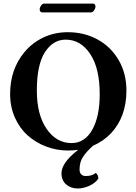

<svg xmlns="http://www.w3.org/2000/svg" viewBox="-20 -840 770 1084"><path d="M493.2 -770H219.2Q204.1 -770 204.1 -788.1Q204.1 -797.9 211.9 -808.8Q219.7 -819.8 229 -819.8H504.9Q511.7 -819.8 515.4 -814.7Q519 -809.6 519 -803.2Q519 -792.5 511.2 -781.2Q503.4 -770 493.2 -770ZM535.2 168.9Q516.6 194.8 483.4 209.5Q450.2 224.1 418.9 224.1Q379.9 224.1 353.5 201.2Q327.1 178.2 327.1 138.2Q327.1 78.6 421.4 5.9Q396.5 9.8 363.8 9.8Q299.8 9.8 241 -12.5Q182.1 -34.7 136.7 -75Q91.3 -115.2 64.2 -176Q37.1 -236.8 37.1 -309.1Q37.1 -448.7 118.2 -545.9Q162.6 -599.1 225.6 -628.7Q288.6 -658.2 362.8 -658.2Q454.6 -658.2 529.5 -617.9Q604.5 -577.6 649.2 -502Q693.8 -426.3 693.8 -329.1Q693.8 -181.6 607.9 -88.9Q564.5 -42.5 504.9 -17.1Q465.3 19 447.3 47.6Q429.2 76.2 429.2 117.2Q429.2 135.7 439.2 144.8Q449.2 153.8 463.9 153.8Q502.4 153.8 520 136.2Q535.2 146.5 535.2 168.9ZM351.1 -616.2Q279.3 -616.2 233.6 -545.2Q188 -474.1 188 -329.1Q188 -191.9 243.4 -112.1Q298.8 -32.2 383.8 -32.2Q458.5 -32.2 500.7 -107.2Q543 -182.1 543 -308.1Q543 -455.1 489 -535.6Q435.1 -616.2 351.1 -616.2Z"/></svg>

Font: Linux Libertine G
Style: Bold
Weight: 700
Designer: Philipp H. Poll
Foundry: Philipp H. Poll
Version: Version 5.0.3